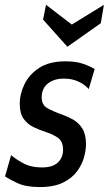

<svg xmlns="http://www.w3.org/2000/svg" viewBox="-32 -748 440 778"><path d="M129.5 10Q73 10 38.8 -6Q4.5 -22 -11.5 -33.5L13 -119.5Q28 -105.5 60.5 -87.5Q93 -69.5 138 -69.5Q181.5 -69.5 202.5 -89.5Q223.5 -109.5 223.5 -141Q223.5 -176 202 -190.2Q180.5 -204.5 155.5 -212.5Q129 -221 104.2 -232.8Q79.5 -244.5 63.8 -266.5Q48 -288.5 48 -328.5Q48 -366.5 66.8 -406Q85.5 -445.5 126.2 -472.5Q167 -499.5 233.5 -499.5Q276.5 -499.5 305.5 -489.2Q334.5 -479 351.5 -468L327.5 -387Q311.5 -405.5 285.8 -417.5Q260 -429.5 226.5 -429.5Q187.5 -429.5 162.2 -409.8Q137 -390 137 -353.5Q137 -323 159.5 -310Q182 -297 221.5 -283Q243 -275.5 265 -263Q287 -250.5 301.8 -227Q316.5 -203.5 316.5 -162.5Q316.5 -141 308.8 -111.8Q301 -82.5 281 -54.8Q261 -27 224.2 -8.5Q187.5 10 129.5 10ZM241 -558.5 142.5 -668.5 154.5 -728.5 259 -648.5 389 -728.5 376.5 -654Z"/></svg>

Font: Cabin
Style: Italic
Weight: 400
Width: 4
Italic angle: -10°
Designer: Pablo Impallari
Foundry: Pablo Impallari. http://www.impallari.com Igino Marini. http://www.ikern.com
Version: Version 3.001